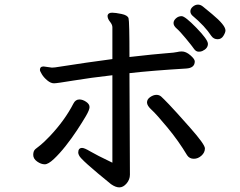

<svg xmlns="http://www.w3.org/2000/svg" viewBox="-20 -780 1040 832"><path d="M174 -68Q158 -68 141 -80Q124 -92 124 -109Q124 -126 133.5 -134Q143 -142 155 -151Q167 -160 196 -190Q261 -259 298 -331Q307 -349 324 -349Q338 -349 353 -339Q368 -329 368 -316Q368 -304 352.5 -277.5Q337 -251 314 -216Q291 -181 264.5 -147.5Q238 -114 213.5 -91Q189 -68 174 -68ZM820 -92Q801 -92 791 -107Q754 -169 705.5 -227.5Q657 -286 637 -304Q617 -322 617 -336Q617 -350 631 -359.5Q645 -369 658 -369Q670 -369 678.5 -361.5Q687 -354 712.5 -327.5Q738 -301 803 -227.5Q868 -154 868 -137Q868 -119 853 -105.5Q838 -92 820 -92ZM841 -556Q829 -556 820.5 -568.5Q812 -581 785.5 -613Q759 -645 745.5 -656.5Q732 -668 732 -680Q732 -691 742.5 -700.5Q753 -710 767 -710Q782 -710 831.5 -659Q881 -608 881 -590Q881 -570 857 -559Q851 -556 841 -556ZM497 32Q481 32 461 18Q329 -89 323 -106Q319 -113 319 -119Q319 -139 336 -139Q346 -139 371 -124Q396 -109 467 -75V-454Q371 -443 298.5 -431Q226 -419 214 -419Q200 -419 185 -431.5Q170 -444 161.5 -458Q153 -472 153 -477Q153 -492 169 -492L205 -487L219 -488Q366 -511 467 -524V-662Q467 -673 456.5 -686Q446 -699 446 -712Q448 -725 466 -725Q480 -725 506.5 -719.5Q533 -714 537 -701Q541 -688 541 -533Q656 -546 697.5 -549Q739 -552 747.5 -554.5Q756 -557 768 -557Q786 -557 805 -540.5Q824 -524 824 -514Q824 -485 786 -483Q637 -474 541 -463L543 -23Q543 -2 528.5 15Q514 32 497 32ZM923 -610Q906 -610 896 -624Q868 -667 813 -713Q805 -721 805 -731Q805 -742 815.5 -751Q826 -760 838 -760Q849 -760 859.5 -751.5Q870 -743 899 -719Q957 -671 957 -648Q957 -639 948 -624.5Q939 -610 923 -610Z"/></svg>

Font: LXGW WenKai Lite Medium
Style: Regular
Weight: 500
Designer: LXGW / Fontworks Inc.
Foundry: LXGW / Fontworks Inc.
Version: Version 1.511; March 25, 2025